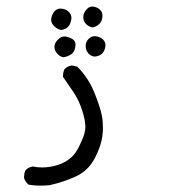

<svg xmlns="http://www.w3.org/2000/svg" viewBox="-20 -256 540 592"><path d="M68.4 313.5Q86.9 316.4 103 316.4Q119.1 316.4 133.3 314.9Q176.3 305.2 214.8 287.6Q252.4 270 272.5 231.4Q292.5 192.9 295.9 161.1Q297.4 147.9 297.4 140.6Q297.4 118.2 294.4 102.5Q289.6 75.7 270.5 28.3Q251.5 -17.6 217.8 -50.8L201.2 -54.2Q188 -51.8 180.7 -44.4L177.7 -41Q174.3 -31.2 174.3 -22Q174.3 -20.5 174.3 -19Q190.4 3.9 207 28.8Q223.6 53.7 233.4 84.5Q243.2 115.2 243.2 134.8Q243.2 148.9 237.1 165.3Q231 181.6 222.4 198.5Q213.9 215.3 202.6 226.6Q185.5 243.7 160.2 252Q134.8 260.3 109.9 260.3Q95.2 260.3 81.1 257.3Q64.9 260.3 57.6 270.5Q54.2 279.3 54.2 289.6Q54.2 291 54.2 293Q58.6 305.7 68.4 313.5ZM212.9 -117.7Q212.9 -126.5 208 -131.8Q200.2 -139.6 185.1 -142.6Q182.1 -143.6 179.2 -143.6Q168 -143.6 158 -133.3Q147.9 -123 147.9 -111.8Q147.9 -98.6 158.2 -88.9Q165.5 -81.1 175.8 -79.6Q189 -81.5 199.2 -88.4Q209 -94.2 211.9 -109.9Q212.9 -114.3 212.9 -117.7ZM305.2 -116.7Q305.2 -129.4 293.5 -137.7Q286.1 -142.6 276.4 -144Q274.4 -144.5 272 -144.5Q261.2 -144.5 252.9 -135.7Q244.1 -127 244.1 -113.8Q244.1 -100.1 253.4 -90.3Q261.7 -82.5 271.5 -81.5Q286.1 -82.5 294.4 -90.3Q302.7 -98.6 304.7 -111.8Q305.2 -114.7 305.2 -116.7ZM199.2 -193.4Q200.2 -197.3 200.2 -200.7Q200.2 -211.4 192.4 -219.2Q184.6 -227.1 172.4 -229Q168.9 -229.5 166 -229.5Q151.9 -229.5 143.6 -214.8Q139.6 -208.5 138.2 -200.2Q137.7 -197.8 137.7 -195.3Q137.7 -184.6 146.5 -175.8Q156.7 -165.5 168.9 -163.6Q182.1 -165.5 189.2 -172.6Q196.3 -179.7 199.2 -193.4ZM285.2 -181.2Q295.9 -190.4 295.9 -208.5Q295.9 -218.8 288.3 -226.1Q280.8 -233.4 269 -235.4Q266.6 -235.8 263.7 -235.8Q254.9 -235.8 247.1 -227.1Q236.8 -215.8 236.8 -203.1Q236.8 -190.4 245.4 -181.9Q253.9 -173.3 265.6 -171.4Q276.4 -173.3 285.2 -181.2Z"/></svg>

Font: Bakudai
Style: Light
Weight: 300
Version: Version 1.48